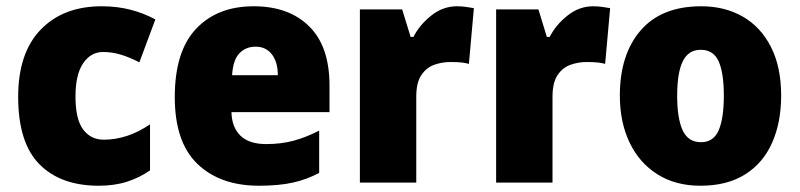

<svg xmlns="http://www.w3.org/2000/svg" viewBox="-20 -583 2554 613"><path d="M295 10Q174 10 106 -58.5Q38 -127 38 -274Q38 -414 110 -488.5Q182 -563 305 -563Q354 -563 396.5 -552Q439 -541 476 -521L425 -384Q394 -400 366 -408.5Q338 -417 309 -417Q270 -417 245.5 -381Q221 -345 221 -275Q221 -202 245.5 -169.5Q270 -137 311 -137Q387 -137 459 -186V-39Q426 -16 386 -3Q346 10 295 10Z M790 -563Q902 -563 967 -499Q1032 -435 1032 -310V-225H719Q720 -177 747.5 -150Q775 -123 830 -123Q877 -123 916.5 -133.5Q956 -144 999 -166V-31Q960 -10 915 0Q870 10 807 10Q683 10 610.5 -59.5Q538 -129 538 -273Q538 -419 606 -491Q674 -563 790 -563ZM796 -434Q765 -434 744.5 -413Q724 -392 721 -343H867Q867 -385 848 -409.5Q829 -434 796 -434Z M1439 -563Q1453 -563 1467.5 -561Q1482 -559 1493 -557L1477 -379Q1467 -382 1453.5 -383.5Q1440 -385 1418 -385Q1391 -385 1366 -376Q1341 -367 1325 -343Q1309 -319 1309 -274V0H1129V-553H1264L1291 -465H1300Q1319 -503 1356.5 -533Q1394 -563 1439 -563Z M1874 -563Q1888 -563 1902.5 -561Q1917 -559 1928 -557L1912 -379Q1902 -382 1888.5 -383.5Q1875 -385 1853 -385Q1826 -385 1801 -376Q1776 -367 1760 -343Q1744 -319 1744 -274V0H1564V-553H1699L1726 -465H1735Q1754 -503 1791.5 -533Q1829 -563 1874 -563Z M2474 -278Q2474 -193 2445.5 -128Q2417 -63 2359.5 -26.5Q2302 10 2216 10Q2137 10 2079 -26.5Q2021 -63 1990 -128Q1959 -193 1959 -278Q1959 -409 2025.5 -486Q2092 -563 2219 -563Q2294 -563 2351.5 -530Q2409 -497 2441.5 -433Q2474 -369 2474 -278ZM2142 -277Q2142 -205 2159.5 -167Q2177 -129 2218 -129Q2258 -129 2274.5 -167Q2291 -205 2291 -278Q2291 -350 2274.5 -387Q2258 -424 2217 -424Q2178 -424 2160 -387.5Q2142 -351 2142 -277Z"/></svg>

Font: Noto Sans Gurmukhi SemiCondensed Black
Style: Regular
Weight: 900
Width: 4
Designer: Jelle Bosma - Monotype Design Team
Foundry: Monotype Imaging Inc.
Version: Version 2.004; ttfautohint (v1.8.4.7-5d5b)